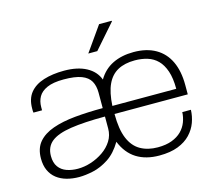

<svg xmlns="http://www.w3.org/2000/svg" viewBox="-104 -850 1101 990"><g transform="rotate(-15 446.0 -355.5)"><path d="M202 12Q166 12 135.5 3.5Q105 -5 82.5 -22.5Q60 -40 47.5 -67Q35 -94 35 -131Q35 -185 63 -218Q91 -251 142 -269Q193 -287 261.5 -293.5Q330 -300 410 -300V-383Q410 -419 396 -444Q382 -469 348 -482Q314 -495 253 -495Q197 -495 164.5 -480.5Q132 -466 118.5 -442Q105 -418 105 -387V-370H59Q58 -375 58 -380Q58 -385 58 -392Q58 -444 84 -476Q110 -508 157.5 -523Q205 -538 267 -538Q338 -538 385 -513Q432 -488 449 -442Q478 -491 526 -514.5Q574 -538 638 -538Q707 -538 755 -510.5Q803 -483 827.5 -431Q852 -379 852 -305V-255H461Q461 -173 481.5 -124Q502 -75 541 -53Q580 -31 633 -31Q677 -31 708.5 -43Q740 -55 760 -75Q780 -95 790 -121Q800 -147 801 -174H847Q846 -140 834 -107Q822 -74 796.5 -47Q771 -20 730 -4Q689 12 630 12Q558 12 508.5 -19Q459 -50 433 -114Q401 -60 359.5 -33Q318 -6 276.5 3Q235 12 202 12ZM206 -31Q241 -31 276.5 -42.5Q312 -54 342.5 -75Q373 -96 391.5 -125.5Q410 -155 410 -191V-255Q298 -255 226.5 -244Q155 -233 121.5 -206Q88 -179 88 -130Q88 -94 104 -72Q120 -50 147 -40.5Q174 -31 206 -31ZM461 -298H802Q802 -355 789 -393Q776 -431 753.5 -453.5Q731 -476 700 -485.5Q669 -495 633 -495Q579 -495 542 -475Q505 -455 485 -412Q465 -369 461 -298ZM411 -591 504 -723H571L572 -720L459 -591Z"/></g></svg>

Font: Archivo Thin
Style: Regular
Weight: 250
Designer: Hector Gatti
Foundry: Omnibus-Type
Version: Version 2.001